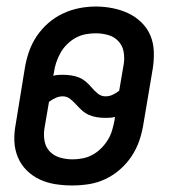

<svg xmlns="http://www.w3.org/2000/svg" viewBox="-20 -560 540 588"><path d="M201 8Q175 8 149.5 4Q124 0 101.5 -10.5Q79 -21 61.5 -38.5Q44 -56 34.5 -79Q25 -102 24 -127.5Q23 -153 28 -179L56 -351Q60 -376 68.5 -401Q77 -426 92 -448.5Q107 -471 127.5 -489Q148 -507 172.5 -518.5Q197 -530 222.5 -535Q248 -540 274 -540Q274 -540 274 -540Q274 -540 274 -540Q299 -540 324.5 -535Q350 -530 372.5 -519.5Q395 -509 413 -491.5Q431 -474 440.5 -451.5Q450 -429 451 -403Q452 -377 448 -351L419 -179Q415 -154 406.5 -129Q398 -104 383 -81.5Q368 -59 347.5 -41Q327 -23 302.5 -11.5Q278 0 252 4Q226 8 201 8ZM303 -265Q315 -265 325.5 -270Q336 -275 345 -282L359 -364Q362 -383 358.5 -402Q355 -421 342 -434.5Q329 -448 310.5 -453Q292 -458 273 -458Q257 -458 241.5 -455Q226 -452 211.5 -444Q197 -436 185 -424Q173 -412 165 -397.5Q157 -383 152 -368Q147 -353 145 -337L143 -328Q150 -330 157.5 -330.5Q165 -331 172 -331Q185 -331 198.5 -329Q212 -327 223.5 -322Q235 -317 244.5 -308.5Q254 -300 262 -290.5Q270 -281 280 -273Q290 -265 303 -265ZM202 -72Q217 -72 233 -75Q249 -78 263.5 -86Q278 -94 290 -106Q302 -118 310.5 -132Q319 -146 323.5 -161.5Q328 -177 331 -193L332 -202Q325 -200 318 -199.5Q311 -199 303 -199Q290 -199 277 -201Q264 -203 252.5 -208Q241 -213 231.5 -221.5Q222 -230 213.5 -239.5Q205 -249 195 -257Q185 -265 172 -265Q161 -265 150 -260Q139 -255 130 -248L116 -166Q113 -147 116.5 -128Q120 -109 132.5 -96Q145 -83 163.5 -77.5Q182 -72 202 -72Z"/></svg>

Font: Iosevka Curly Medium Oblique
Style: Regular
Weight: 500
Italic angle: -9°
Monospace: yes
Designer: Belleve Invis
Foundry: Belleve Invis
Version: Version 11.1.0; ttfautohint (v1.8.3)